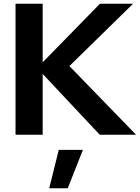

<svg xmlns="http://www.w3.org/2000/svg" viewBox="-20 -720 747 1026"><path d="M63 0V-700H208V-387L514 -700H691L351 -367L707 0H513L208 -325V0ZM243 286 294 81H423L342 286Z"/></svg>

Font: Red Hat Display ExtraBold
Style: Regular
Weight: 800
Designer: Pentagram, MCKL
Foundry: Pentagram, MCKL
Version: Version 1.023